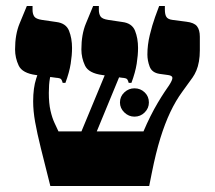

<svg xmlns="http://www.w3.org/2000/svg" viewBox="-20 -617 713 637"><path d="M147 0Q128 -75 115.5 -125.5Q103 -176 96.5 -212.5Q90 -249 90 -281Q90 -325 100 -356Q110 -387 122 -421L160 -407Q157 -401 153 -388.5Q149 -376 145.5 -356.5Q142 -337 142 -309Q142 -274 147.5 -250Q153 -226 160.5 -210Q168 -194 174 -181H456Q467 -207 479 -231Q491 -255 503.5 -276Q516 -297 526 -312L541 -334Q552 -351 552 -358.5Q552 -366 538 -368L509 -372Q484 -376 476.5 -396Q469 -416 469 -436Q469 -468 477 -501Q485 -534 494.5 -560.5Q504 -587 508 -597H527V-585Q527 -569 532 -561Q537 -553 552 -551L598 -545Q624 -542 633.5 -530Q643 -518 643 -495V-450Q643 -430 640 -413Q637 -396 631.5 -383Q626 -370 619 -360L585 -313Q563 -283 545 -245Q527 -207 512 -158.5Q497 -110 484 -45L475 0ZM222 -113 351 -424 398 -416 273 -113ZM188 -342Q186 -350 183 -354Q180 -358 166 -359L100 -368Q54 -374 42 -399.5Q30 -425 30 -453Q30 -503 45 -539Q60 -575 69 -597H88V-584Q88 -571 93.5 -562.5Q99 -554 119 -551L167 -544Q199 -540 209 -515Q219 -490 219 -458Q219 -434 214.5 -405.5Q210 -377 197 -342ZM407 -342Q405 -350 402 -354Q399 -358 385 -359L320 -368Q274 -374 262 -399.5Q250 -425 250 -453Q250 -503 265 -539Q280 -575 289 -597H308V-584Q308 -571 313.5 -562.5Q319 -554 339 -551L386 -544Q418 -540 428 -515Q438 -490 438 -458Q438 -434 433.5 -405.5Q429 -377 416 -342ZM426 -230Q407 -230 392.5 -244Q378 -258 378 -277Q378 -297 392.5 -310.5Q407 -324 426 -324Q446 -324 460 -310.5Q474 -297 474 -277Q474 -258 460 -244Q446 -230 426 -230Z"/></svg>

Font: Frank Ruhl Libre Black
Style: Regular
Weight: 900
Designer: Yanek Iontef
Foundry: Fontef
Version: Version 6.004